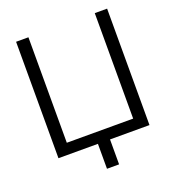

<svg xmlns="http://www.w3.org/2000/svg" viewBox="-150 -817 988 1085"><g transform="rotate(-20 343.5 -275.0)"><path d="M307.1 0H69.8V-700.2H144V-65.9H543V-700.2H617.2V0H379.9V149.9H307.1Z"/></g></svg>

Font: LT Superior
Style: Regular
Weight: 400
Designer: Daniel Lyons
Foundry: LyonsType
Version: Version 1.000